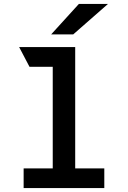

<svg xmlns="http://www.w3.org/2000/svg" viewBox="-20 -963 656 983"><path d="M250 0V-722H365V0ZM101 0V-101H514V0ZM131 -621 78 -722H365V-621ZM242 -787 384 -943H533L355 -787Z"/></svg>

Font: Overpass Mono
Style: Bold
Weight: 700
Monospace: yes
Designer: Delve Withrington, Dave Bailey
Foundry: Delve Fonts LLC
Version: Version 4.000